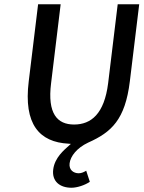

<svg xmlns="http://www.w3.org/2000/svg" viewBox="-20 -664 675 902"><path d="M302 11 313 12 304 20C282 40 237 76 230 132C223 188 261 218 316 218C342 218 379 206 402 190L385 138C375 144 363 150 350 150C326 150 303 135 307 103C311 70 341 31 394 6C504 -43 568 -102 590 -282L634 -644H533L488 -273C470 -129 408 -79 328 -79C249 -79 202 -130 220 -273L265 -644H159L115 -282C90 -80 165 4 302 11Z"/></svg>

Font: Falling Sky
Style: LightObl
Weight: 400
Designer: Paul D. Hunt
Foundry: Adobe Systems Incorporated
Version: Version 1.02